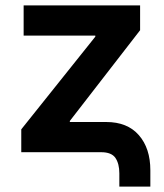

<svg xmlns="http://www.w3.org/2000/svg" viewBox="-20 -566 609 714"><path d="M423.8 127.9V78.6Q423.8 43 409.4 21.5Q395 0 356 0H59.1V-85L334.5 -429.7V-433.6H67.9V-545.9H501V-453.6L239.7 -116.2V-112.3H375Q453.6 -112.3 496.3 -63.5Q539.1 -14.6 539.1 67.4V127.9Z"/></svg>

Font: Inter
Style: 650
Weight: 650
Designer: Rasmus Andersson
Foundry: rsms
Version: Version 4.001;git-66647c0bb